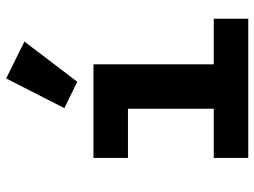

<svg xmlns="http://www.w3.org/2000/svg" viewBox="-124 -724 847 640"><g transform="rotate(-90 300.0 -403.5)"><path d="M94 -115H258V-401H94V-516H406V-115H558V0H94ZM348 -570 260 -613 359 -807 482 -746Z"/></g></svg>

Font: Lilex
Style: Regular
Weight: 400
Monospace: yes
Designer: Mike Abbink, Paul van der Laan, Pieter van Rosmalen, Mikhael Khrustik
Foundry: Mikhael Khrustik
Version: Version 2.510